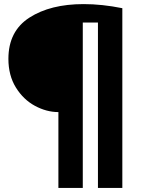

<svg xmlns="http://www.w3.org/2000/svg" viewBox="-20 -707 694 937"><path d="M21 -420Q21 -555 123.5 -621Q226 -687 388 -687Q478 -687 577 -667V210H458V-597H384V210H265V-160Q207 -160 150.5 -190.5Q94 -221 57.5 -280Q21 -339 21 -420Z"/></svg>

Font: Lalezar
Style: Regular
Weight: 400
Designer: Borna Izadpanah
Foundry: Borna Izadpanah
Version: Version 1.003;November 28, 2018;FontCreator 11.5.0.2421 64-b